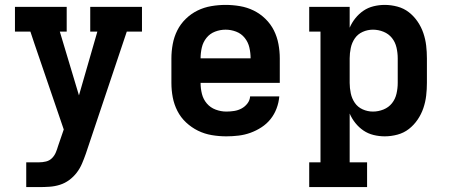

<svg xmlns="http://www.w3.org/2000/svg" viewBox="-20 -548 1840 783"><path d="M87 215V114H139Q154 114 168 110.5Q182 107 192 97Q202 87 207.5 74Q213 61 217 47L240 -20L120 -371L104 -419H41V-520H252V-419H224L302 -159L377 -419H348V-520H559V-419H497L330 79Q323 99 314.5 119Q306 139 293 156Q280 173 262.5 186Q245 199 224.5 205.5Q204 212 182.5 213.5Q161 215 139 215Z M903 8Q873 8 843.5 3Q814 -2 787.5 -15Q761 -28 739 -48.5Q717 -69 703.5 -95.5Q690 -122 684.5 -151Q679 -180 679 -210V-310Q679 -339 684.5 -368.5Q690 -398 703 -424Q716 -450 737.5 -471Q759 -492 785.5 -505Q812 -518 841.5 -523Q871 -528 900 -528Q929 -528 958.5 -523Q988 -518 1014.5 -505Q1041 -492 1062.5 -471Q1084 -450 1097 -424Q1110 -398 1115.5 -368.5Q1121 -339 1121 -310V-210H798Q798 -187 803.5 -165Q809 -143 823.5 -126Q838 -109 859.5 -101Q881 -93 903 -93Q919 -93 935 -95.5Q951 -98 965 -105.5Q979 -113 989 -126Q999 -139 1000 -155H1119Q1117 -130 1108 -106Q1099 -82 1083.5 -62.5Q1068 -43 1046.5 -29Q1025 -15 1001.5 -6.5Q978 2 953 5Q928 8 903 8ZM1002 -310Q1002 -332 997 -354Q992 -376 978 -393.5Q964 -411 943 -419Q922 -427 900 -427Q878 -427 857 -419Q836 -411 822 -393.5Q808 -376 803 -354Q798 -332 798 -310Z M1241 215V114H1287V-419H1241V-520H1406V-435Q1415 -456 1429.5 -474Q1444 -492 1462.5 -504.5Q1481 -517 1503.5 -522.5Q1526 -528 1549 -528Q1575 -528 1601 -521Q1627 -514 1647.5 -498Q1668 -482 1683 -460Q1698 -438 1706.5 -413Q1715 -388 1718 -362Q1721 -336 1721 -310V-210Q1721 -184 1718 -158Q1715 -132 1706.5 -107Q1698 -82 1683 -60Q1668 -38 1647.5 -22Q1627 -6 1601 1Q1575 8 1549 8Q1526 8 1503.5 2.5Q1481 -3 1462.5 -15.5Q1444 -28 1429.5 -46Q1415 -64 1406 -85V114H1477V215ZM1501 -93Q1523 -93 1544 -101.5Q1565 -110 1578.5 -127Q1592 -144 1597 -166Q1602 -188 1602 -210V-310Q1602 -332 1597 -354Q1592 -376 1578.5 -393Q1565 -410 1544 -418.5Q1523 -427 1501 -427Q1479 -427 1459 -418Q1439 -409 1427 -391.5Q1415 -374 1410.5 -352.5Q1406 -331 1406 -310V-210Q1406 -189 1410.5 -167.5Q1415 -146 1427 -128.5Q1439 -111 1459 -102Q1479 -93 1501 -93Z"/></svg>

Font: Iosevka Etoile
Style: Bold
Weight: 700
Designer: Belleve Invis
Foundry: Belleve Invis
Version: Version 28.1.0; ttfautohint (v1.8.4)